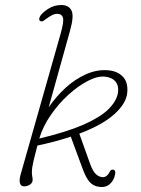

<svg xmlns="http://www.w3.org/2000/svg" viewBox="-20 -737 562 765"><path d="M221.5 -602.5Q235.5 -651.5 230.8 -666.8Q226 -682 207 -682Q191.5 -682 166.5 -663.5Q156.5 -656 151.8 -653.2Q147 -650.5 142 -652.5Q131 -657.5 140.5 -673.5Q148.5 -686.5 172 -701.8Q195.5 -717 224.5 -717Q253 -717 264.5 -695.8Q276 -674.5 259 -614.5L174 -309.5Q203 -352 241.2 -387Q279.5 -422 322.8 -441.2Q366 -460.5 410.5 -457Q448 -454 469.5 -431.5Q491 -409 487 -367Q482.5 -324 435 -281.5Q387.5 -239 296 -204.5L339.5 -83Q349.5 -56 360.2 -45Q371 -34 384.5 -31.5Q405 -27.5 417.5 -53.5Q422 -62.5 432 -61Q442 -58.5 438.5 -41.5Q434 -18.5 417.8 -3.8Q401.5 11 375 7.5Q352 4.5 337.5 -11.5Q323 -27.5 310 -62.5L262 -192.5Q202 -172.5 129 -157Q118.5 -118 114 -98Q109.5 -78 108.2 -68.5Q107 -59 107 -51.5Q107 -40 108.5 -33.8Q110 -27.5 110 -20Q110 -9 99.8 -1.8Q89.5 5.5 76 5.5Q63 5.5 59.5 -7.2Q56 -20 62 -41ZM399.5 -431.5Q370 -435 331.2 -415.2Q292.5 -395.5 253.2 -360Q214 -324.5 182.5 -279Q151 -233.5 136.5 -185Q246 -211 313 -240.5Q380 -270 412.2 -302Q444.5 -334 450 -367.5Q454 -394 441 -411Q428 -428 399.5 -431.5Z"/></svg>

Font: Fraunces 9pt SuperSoft Thin
Style: Italic
Weight: 100
Italic angle: -16°
Version: Version 1.000;[0bf87f6ff]